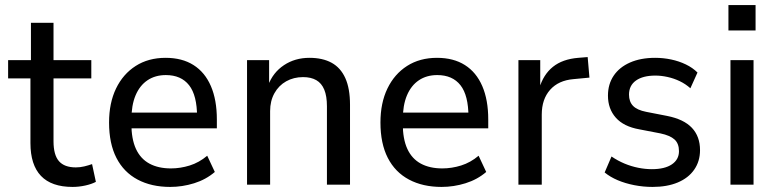

<svg xmlns="http://www.w3.org/2000/svg" viewBox="-20 -728 3066 757"><path d="M266 9Q183 9 141.5 -34.5Q100 -78 100 -164V-419H12V-491H102V-638H191V-491H340V-419H191V-171Q191 -117 212.5 -92.5Q234 -68 279 -68Q296 -68 312.5 -72Q329 -76 343 -81L358 -11Q341 -2 316 3.5Q291 9 266 9Z M651 9Q577 9 522.5 -20Q468 -49 439 -105.5Q410 -162 410 -245Q410 -322 437.5 -379Q465 -436 515 -468Q565 -500 633 -500Q698 -500 743 -471.5Q788 -443 811.5 -388.5Q835 -334 835 -257V-222H481V-284H773L757 -267Q757 -352 725.5 -392Q694 -432 634 -432Q592 -432 561.5 -411.5Q531 -391 514.5 -352Q498 -313 498 -255V-241Q498 -180 516 -141Q534 -102 569 -83Q604 -64 654 -64Q691 -64 728 -75.5Q765 -87 797 -114L827 -50Q792 -20 745.5 -5.5Q699 9 651 9Z M954 0V-491H1041V-391H1037Q1056 -442 1099.5 -471Q1143 -500 1200 -500Q1252 -500 1287.5 -480.5Q1323 -461 1341.5 -420Q1360 -379 1360 -315V0H1269V-309Q1269 -349 1258.5 -374.5Q1248 -400 1227 -412Q1206 -424 1175 -424Q1138 -424 1108.5 -407.5Q1079 -391 1062 -360.5Q1045 -330 1045 -290V0Z M1721 9Q1647 9 1592.5 -20Q1538 -49 1509 -105.5Q1480 -162 1480 -245Q1480 -322 1507.5 -379Q1535 -436 1585 -468Q1635 -500 1703 -500Q1768 -500 1813 -471.5Q1858 -443 1881.5 -388.5Q1905 -334 1905 -257V-222H1551V-284H1843L1827 -267Q1827 -352 1795.5 -392Q1764 -432 1704 -432Q1662 -432 1631.5 -411.5Q1601 -391 1584.5 -352Q1568 -313 1568 -255V-241Q1568 -180 1586 -141Q1604 -102 1639 -83Q1674 -64 1724 -64Q1761 -64 1798 -75.5Q1835 -87 1867 -114L1897 -50Q1862 -20 1815.5 -5.5Q1769 9 1721 9Z M2024 0V-491H2110V-379H2106Q2122 -434 2160 -464.5Q2198 -495 2260 -500L2297 -503L2304 -422L2241 -416Q2182 -411 2149 -374Q2116 -337 2116 -276V0Z M2553 9Q2516 9 2480.5 2Q2445 -5 2415.5 -17.5Q2386 -30 2364 -48L2391 -111Q2416 -94 2442.5 -83Q2469 -72 2496.5 -66.5Q2524 -61 2550 -61Q2601 -61 2629 -80Q2657 -99 2657 -132Q2657 -162 2639.5 -178Q2622 -194 2584 -202L2501 -218Q2439 -229 2408 -264Q2377 -299 2377 -351Q2377 -396 2399.5 -429.5Q2422 -463 2464 -481.5Q2506 -500 2563 -500Q2595 -500 2626 -493.5Q2657 -487 2684 -474Q2711 -461 2730 -442L2702 -380Q2683 -397 2660 -408Q2637 -419 2612 -424.5Q2587 -430 2564 -430Q2515 -430 2487.5 -410.5Q2460 -391 2460 -355Q2460 -327 2476 -310.5Q2492 -294 2528 -287L2610 -271Q2676 -258 2708 -224Q2740 -190 2740 -136Q2740 -92 2717 -59Q2694 -26 2652 -8.5Q2610 9 2553 9Z M2852 -608V-708H2959V-608ZM2860 0V-491H2951V0Z"/></svg>

Font: Nunito Sans 10pt SemiCondensed Medium
Style: Regular
Weight: 500
Width: 4
Designer: Vernon Adams
Foundry: Vernon Adams
Version: Version 3.101;gftools[0.9.27]